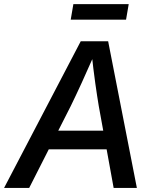

<svg xmlns="http://www.w3.org/2000/svg" viewBox="-43 -932 766 952"><path d="M-22.9 0 357.4 -727.5H493.2L635.7 0H520.5L446.8 -405.8Q439 -451.7 429.4 -519.5Q419.9 -587.4 409.7 -681.2H433.6Q393.6 -590.3 362.8 -522.9Q332 -455.6 307.6 -405.8L101.6 0ZM150.4 -191.4 165.5 -284.2H541.5L526.4 -191.4ZM595.2 -911.6 582 -834.5H307.6L320.8 -911.6Z"/></svg>

Font: Inter 17pt Medium
Style: Italic
Weight: 500
Italic angle: -9.3988°
Version: Version 4.001;git-66647c0bb